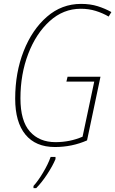

<svg xmlns="http://www.w3.org/2000/svg" viewBox="-20 -745 592 986"><path d="M427 -24 496 -351H327L321 -326H464L404 -43Q339 -15 265 -15Q182 -15 133.5 -69.5Q85 -124 85 -240Q85 -364 125 -468.5Q165 -573 235 -636.5Q305 -700 395 -700Q436 -700 471.5 -689Q507 -678 538 -660L552 -683Q520 -701 482 -713Q444 -725 396 -725Q297 -725 221 -659Q145 -593 101.5 -482.5Q58 -372 58 -238Q58 -118 110.5 -54Q163 10 262 10Q350 10 427 -24ZM166 221Q194 193 222.5 149.5Q251 106 265 72V61H240Q227 98 201 141.5Q175 185 152 210V221Z"/></svg>

Font: Noto Sans Display SemiCondensed Thin
Style: Italic
Weight: 250
Width: 4
Designer: Monotype Design team
Foundry: Monotype Imaging Inc.
Version: 1.000